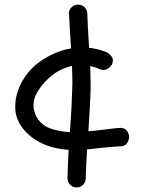

<svg xmlns="http://www.w3.org/2000/svg" viewBox="-20 -826 634 843"><path d="M287.1 -246.1Q295.9 -371.1 296.9 -431.6Q296.9 -444.3 297.9 -459Q297.9 -492.2 295.9 -537.1Q285.2 -534.2 273.4 -530.3Q240.2 -518.6 218.8 -502.9Q174.8 -470.7 147.5 -427.7Q127 -396.5 127 -364.3Q127 -352.5 129.9 -340.8Q137.7 -310.5 156.7 -290.5Q175.8 -270.5 203.1 -261.2Q230.5 -252 261.7 -248Q273.4 -247.1 287.1 -246.1ZM283.2 -765.6H282.2Q282.2 -782.2 293.9 -793.9Q305.7 -805.7 322.8 -805.7Q339.8 -805.7 351.6 -793.9Q363.3 -782.2 363.3 -765.6Q364.3 -727.5 371.1 -616.2Q416 -611.3 455.1 -593.8V-591.8Q475.6 -579.1 475.6 -559.6Q475.6 -540 456.1 -526.4Q445.3 -518.6 433.6 -518.6Q424.8 -518.6 415 -523.4Q399.4 -531.2 376 -536.1Q377.9 -486.3 377.9 -449.2Q377.9 -439.5 377.9 -431.6Q376 -371.1 368.2 -250Q381.8 -251 394.5 -252Q423.8 -254.9 457 -259.3Q490.2 -263.7 507.8 -264.6Q532.2 -264.6 542 -244.1Q546.9 -234.4 546.9 -224.6Q546.9 -214.8 542 -204.1Q532.2 -183.6 507.8 -183.6Q478.5 -182.6 423.8 -176.8Q388.7 -172.9 362.3 -169.9Q357.4 -90.8 356.4 -43Q356.4 -26.4 344.7 -14.6Q333 -2.9 316.4 -2.9Q299.8 -2.9 288.1 -14.6Q276.4 -26.4 276.4 -43Q277.3 -89.8 281.2 -168Q267.6 -168.9 253.9 -170.9Q207 -176.8 168.9 -194.3Q108.4 -221.7 74.2 -270.5Q46.9 -309.6 46.9 -355.5Q46.9 -370.1 47.9 -380.9Q54.7 -433.6 84 -480Q113.3 -526.4 156.7 -556.6Q200.2 -586.9 250 -603.5Q270.5 -610.4 292 -613.3Q284.2 -729.5 283.2 -765.6Z"/></svg>

Font: sage sans
Style: Regular
Weight: 400
Version: Version 001.032